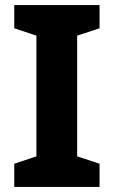

<svg xmlns="http://www.w3.org/2000/svg" viewBox="-20 -734 447 754"><path d="M371 0H36V-91L123 -120V-594L36 -623V-714H371V-623L283 -594V-120L371 -91Z"/></svg>

Font: Noto Sans Oriya
Style: Bold
Weight: 700
Designer: Amélie Bonet and Sol Matas
Foundry: Google LLC
Version: Version 2.006; ttfautohint (v1.8.4.7-5d5b)